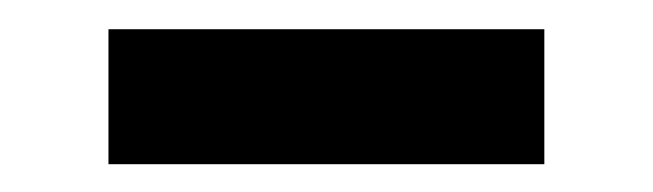

<svg xmlns="http://www.w3.org/2000/svg" viewBox="-20 -912 456 134"><path d="M55.7 -797.4V-891.6H359.9V-797.4Z"/></svg>

Font: FjallaOne
Style: Regular
Weight: 400
Designer: Irina Smirnova
Foundry: Irina Smirnova
Version: Version 1.001